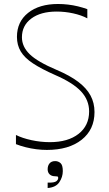

<svg xmlns="http://www.w3.org/2000/svg" viewBox="-20 -736 546 963"><path d="M60 -13V-59Q92 -43 138 -33Q184 -23 230 -23Q321 -23 374 -64.5Q427 -106 427 -177Q427 -234 386.5 -277.5Q346 -321 256 -360Q188 -390 145.5 -418Q103 -446 84 -478Q65 -510 65 -551Q65 -627 121 -671.5Q177 -716 271 -716Q296 -716 321.5 -713Q347 -710 371.5 -704Q396 -698 418 -690V-644Q388 -660 347 -669Q306 -678 264 -678Q184 -678 137 -643Q90 -608 90 -549Q90 -502 129 -464Q168 -426 265 -385Q331 -357 372.5 -325.5Q414 -294 434 -257Q454 -220 454 -174Q454 -86 389.5 -35Q325 16 215 16Q189 16 162 12.5Q135 9 109 2.5Q83 -4 60 -13ZM219 207V180Q221 180 223 180Q225 180 227 180Q253 180 262.5 173Q272 166 272 156Q272 150 267.5 149Q263 148 256 148Q239 148 229 138.5Q219 129 219 113Q219 95 228.5 83.5Q238 72 257 72Q272 72 283.5 82Q295 92 295 122Q295 152 277.5 178Q260 204 219 207Z"/></svg>

Font: Ojuju ExtraLight
Style: Regular
Weight: 200
Designer: Chisaokwu Joboson, Mirko Velimirovic
Foundry: Udi Foundry
Version: Version 1.000